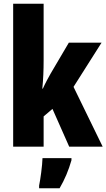

<svg xmlns="http://www.w3.org/2000/svg" viewBox="-20 -780 566 1021"><path d="M212 -458V-760H50V0H212V-161L259 -201L348 0H526L371 -318L520 -553H346L250 -390C238 -369 222 -340 208 -309H205C210 -357 212 -407 212 -458ZM360 72V61H206C205 101 195 173 188 207V221H297C324 175 345 125 360 72Z"/></svg>

Font: Noto Sans Lao ExtraCondensed Black
Style: Regular
Weight: 900
Width: 2
Designer: Monotype Design Team
Foundry: Monotype Imaging Inc.
Version: Version 2.003